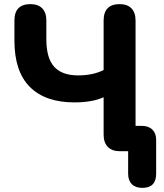

<svg xmlns="http://www.w3.org/2000/svg" viewBox="-20 -734 797 932"><path d="M483 -80V-262Q428 -237 341 -237Q200 -237 125 -312Q50 -387 50 -537V-634Q50 -714 128 -714Q165 -714 185 -693.5Q205 -673 205 -634V-543Q205 -452 243 -410Q281 -368 359 -368Q431 -368 483 -394V-634Q483 -714 561 -714Q598 -714 618 -693.5Q638 -673 638 -634V-123H668Q701 -123 719.5 -105Q738 -87 738 -55V109Q738 178 671 178Q638 178 620 160Q602 142 602 109V0H561Q524 0 503.5 -21Q483 -42 483 -80Z"/></svg>

Font: Nunito ExtraBold
Style: Regular
Weight: 800
Designer: Vernon Adams
Foundry: Vernon Adams
Version: Version 3.602